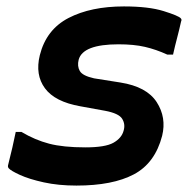

<svg xmlns="http://www.w3.org/2000/svg" viewBox="-20 -567 590 598"><path d="M246 -108Q308 -108 333.5 -122.5Q359 -137 365 -160Q371 -180 360.5 -197Q350 -214 307 -222L230 -236Q151 -250 120 -292Q89 -334 104 -395Q124 -475 193.5 -511Q263 -547 366 -547Q443 -547 489.5 -532.5Q536 -518 543 -510Q547 -506 544 -500Q538 -473 531.5 -448.5Q525 -424 519 -397H501Q466 -413 431.5 -421Q397 -429 349 -429Q238 -429 225 -381Q220 -361 228.5 -346Q237 -331 273 -323L355 -310Q437 -297 468 -249Q499 -201 485 -144Q463 -59 397 -24Q331 11 218 11Q162 11 116.5 1Q71 -9 42.5 -22Q14 -35 7 -43Q4 -47 5 -52Q13 -83 18.5 -107.5Q24 -132 29 -156H47Q89 -131 133 -119.5Q177 -108 246 -108Z"/></svg>

Font: Recursive Sn Lnr St SmB
Style: Italic
Weight: 600
Italic angle: -15°
Version: Version 1.079;hotconv 1.0.112;makeotfexe 2.5.65598; ttfautoh